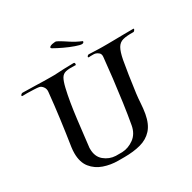

<svg xmlns="http://www.w3.org/2000/svg" viewBox="-178 -978 1166 1169"><g transform="rotate(-30 405.5 -393.5)"><path d="M327 16Q275 16 227 -0.5Q179 -17 148.5 -55Q118 -93 118 -157Q118 -176 121 -198Q135 -289 147 -379.5Q159 -470 168 -561Q170 -581 158.5 -596Q147 -611 133 -613Q123 -615 98.5 -616Q74 -617 51 -617.5Q28 -618 20 -617Q14 -617 14 -621Q14 -625 19 -629.5Q24 -634 29 -634Q70 -634 124.5 -632Q179 -630 228 -630Q240 -630 251 -630Q262 -630 272 -631Q289 -632 321.5 -633.5Q354 -635 387 -635H388Q396 -635 396 -625Q396 -615 387 -618Q347 -620 325 -615Q303 -610 291.5 -590.5Q280 -571 270 -529Q260 -487 251.5 -435.5Q243 -384 236.5 -330.5Q230 -277 224.5 -229.5Q219 -182 215 -148Q214 -144 214 -140Q214 -136 214 -132Q214 -77 249 -48Q284 -19 329 -17Q332 -17 342 -17Q352 -17 362 -17Q372 -17 374 -17Q418 -19 456.5 -47Q495 -75 505 -130Q517 -196 528 -275Q539 -354 548.5 -433.5Q558 -513 564 -577Q566 -597 554.5 -606.5Q543 -616 534 -618Q527 -620 520.5 -620Q514 -620 509 -620Q504 -620 499 -620Q494 -620 488 -619Q482 -619 482 -623Q482 -627 487 -631.5Q492 -636 497 -635Q522 -634 536.5 -633.5Q551 -633 562.5 -632.5Q574 -632 589 -632H628Q643 -632 672.5 -632.5Q702 -633 738 -633.5Q774 -634 807 -634Q811 -634 811 -631Q811 -627 806 -621Q801 -615 797 -616Q751 -617 724.5 -610Q698 -603 683.5 -578Q669 -553 659 -501Q652 -464 643 -404Q634 -344 626 -284Q622 -253 620 -218Q618 -183 612 -148Q600 -82 567.5 -46.5Q535 -11 485 2.5Q435 16 370 16ZM490 -709Q478 -709 446.5 -720Q415 -731 380 -747.5Q345 -764 319 -779Q313 -783 313 -786Q313 -792 322.5 -796.5Q332 -801 347 -802Q358 -804 362.5 -802Q367 -800 377 -795Q398 -783 431 -761Q464 -739 505 -722Q505 -709 490 -709Z"/></g></svg>

Font: Tapestry
Style: Regular
Weight: 400
Designer: Robert E. Leuschke
Foundry: Robert E. Leuschke
Version: Version 1.010; ttfautohint (v1.8.4.7-5d5b)